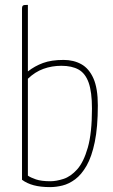

<svg xmlns="http://www.w3.org/2000/svg" viewBox="-20 -755 462 785"><path d="M185 10Q146 10 118 2.5Q90 -5 70 -20V-720Q70 -728 72.5 -731Q75 -734 80.5 -734.5Q86 -735 94 -735V-463Q122 -485 156 -497.5Q190 -510 240 -510Q281 -510 312.5 -492.5Q344 -475 362 -434.5Q380 -394 380 -324Q380 -235 367.5 -174.5Q355 -114 334 -77.5Q313 -41 287.5 -22Q262 -3 235.5 3.5Q209 10 185 10ZM186 -14Q210 -14 239.5 -23.5Q269 -33 295.5 -62.5Q322 -92 339 -151.5Q356 -211 356 -311Q356 -379 342.5 -417Q329 -455 301.5 -470.5Q274 -486 231 -486Q192 -486 157.5 -473.5Q123 -461 94 -433V-37Q105 -29 127 -21.5Q149 -14 186 -14Z"/></svg>

Font: Yanone Kaffeesatz ExtraLight ExtraLight
Style: Regular
Weight: 250
Version: Version 2.003